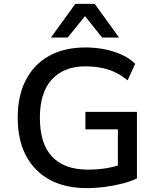

<svg xmlns="http://www.w3.org/2000/svg" viewBox="-20 -958 814 987"><path d="M426 9Q315 9 235.5 -34Q156 -77 113.5 -158Q71 -239 71 -353Q71 -466 113 -547Q155 -628 233 -671Q311 -714 419 -714Q471 -714 518.5 -704.5Q566 -695 606.5 -676.5Q647 -658 675 -630L636 -545Q589 -584 536 -600.5Q483 -617 420 -617Q309 -617 247 -550Q185 -483 185 -353Q185 -219 248 -152.5Q311 -86 432 -86Q485 -86 531 -94Q577 -102 615 -118L586 -62V-293H419V-383H684V-41Q654 -26 611.5 -15Q569 -4 521 2.5Q473 9 426 9ZM242 -765 367 -938H467L592 -765H505L417 -875L328 -765Z"/></svg>

Font: Nunito Sans 8pt SemiBold
Style: Regular
Weight: 600
Version: Version 3.101;gftools[0.9.27]